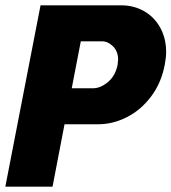

<svg xmlns="http://www.w3.org/2000/svg" viewBox="-31 -700 643 720"><path d="M121 -680H424Q471 -680 509.5 -658Q548 -636 570 -596Q592 -556 592 -505Q592 -485 587 -458Q574 -389 535.5 -338Q497 -287 444.5 -260.5Q392 -234 337 -234H211L166 0H-11ZM318 -369Q346 -369 374 -392.5Q402 -416 410 -457Q412 -471 412 -476Q412 -507 393 -526Q374 -545 352 -545H272L238 -369Z"/></svg>

Font: Teachers ExtraBold
Style: Italic
Weight: 800
Designer: Alfredo Marco Pradil & Chank Diesel
Version: Version 0.009